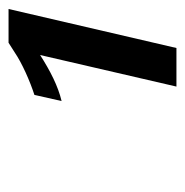

<svg xmlns="http://www.w3.org/2000/svg" viewBox="-12 -762 423 438"><g transform="rotate(-90 199.0 -542.5)"><path d="M309 -351 398 -734H321L299 -720C274 -703 233 -685 202 -675L188 -613C222 -621 257 -639 293 -662L221 -351Z"/></g></svg>

Font: Perun SemiBold Italic
Style: Regular
Weight: 400
Italic angle: -12°
Foundry: Copyright (c) Stefan Peev, Context Ltd, 2016
Version: Version 1.026